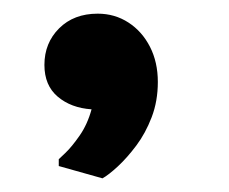

<svg xmlns="http://www.w3.org/2000/svg" viewBox="-20 -761 335 281"><path d="M66 -518V-528Q66 -528 75.5 -537Q85 -546 96.5 -562.5Q108 -579 114 -601Q84 -603 64.5 -619.5Q45 -636 45 -666Q45 -698 66.5 -719.5Q88 -741 123 -741Q148 -741 168 -728Q188 -715 199.5 -692.5Q211 -670 211 -641Q211 -613 202 -589.5Q193 -566 179.5 -548Q166 -530 152.5 -517.5Q139 -505 130 -500Z"/></svg>

Font: Kufam SemiBold
Style: Italic
Weight: 600
Italic angle: -11°
Designer: Artur Schmal
Foundry: Original Type
Version: Version 1.301; ttfautohint (v1.8.3)